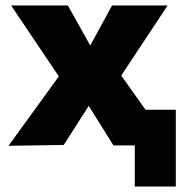

<svg xmlns="http://www.w3.org/2000/svg" viewBox="-20 -530 664 700"><path d="M11 1.5 194.5 -251.5 20.5 -510H227.5L309 -364L388.5 -510H591L422 -254.5L510.5 -130H621V150H471.5V0H393.5L303.5 -144L212.5 -1.5Z"/></svg>

Font: Geologica
Style: Bold
Weight: 700
Designer: Sindre Bremnes, Frode Helland
Foundry: Monokrom Skriftforlag AS
Version: Version 1.010; ttfautohint (v1.8.4.7-5d5b);gftools[0.9.28]